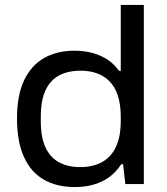

<svg xmlns="http://www.w3.org/2000/svg" viewBox="-20 -744 674 776"><path d="M283.1 12Q209.2 12 157 -18Q104.9 -47.9 76.8 -109.6Q48.7 -171.4 48.7 -265.4Q48.7 -358 77 -418.5Q105.4 -479.1 157.4 -509Q209.4 -539 280.6 -539Q319.6 -539 353.4 -530Q387.1 -521.1 414.4 -503.2Q441.6 -485.2 461.1 -457.5H468.1V-724H561.3V0H486.5L477.4 -80.2H469.8Q438.8 -32.3 390.9 -10.1Q342.9 12 283.1 12ZM304 -68.7Q357 -68.7 393.5 -89.5Q430.1 -110.3 449.1 -151.5Q468.1 -192.7 468.1 -255.6V-270.8Q468.1 -322.1 456.1 -358.1Q444.1 -394 421.9 -416.1Q399.7 -438.2 370.2 -448.3Q340.8 -458.3 306.2 -458.3Q254.5 -458.3 218.7 -439Q182.8 -419.6 163.9 -378.9Q144.9 -338.2 144.9 -272.8V-253.7Q144.9 -187.9 164.4 -147.2Q183.8 -106.4 219.4 -87.6Q255.1 -68.7 304 -68.7Z"/></svg>

Font: Archivo SemiBold SemiExpanded
Style: Regular
Weight: 600
Width: 6
Version: Version 2.001